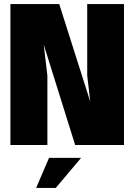

<svg xmlns="http://www.w3.org/2000/svg" viewBox="-20 -710 658 940"><path d="M587 -690V0H348L194 -492L212 -340V0H31V-690H270L422 -212L407 -340V-690ZM220 63H377L253 210H157Z"/></svg>

Font: Decalotype Black
Style: Regular
Weight: 900
Designer: Alfredo Marco Pradil
Foundry: Alfredo Marco Pradil
Version: Version 1.0